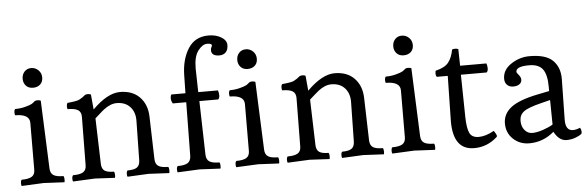

<svg xmlns="http://www.w3.org/2000/svg" viewBox="-49 -933 3381 1106"><g transform="rotate(-5 1641.0 -380.0)"><path d="M209 -612.5Q209 -587 193 -572.5Q177 -558 151.5 -558Q126 -558 111 -574Q96 -590 96 -614.5Q96 -639 111 -655.5Q126 -672 150 -672Q174 -672 191.5 -655Q209 -638 209 -612.5ZM164 -6 37 0Q34 -3 34 -16.5Q34 -30 40 -36Q80 -36 98.5 -47.5Q117 -59 117 -87L118 -358Q118 -409 35 -409Q32 -412 32 -425.5Q32 -439 38 -445Q69 -445 97 -452.5Q125 -460 134.5 -465.5Q144 -471 150.5 -477.5Q157 -484 170 -484Q183 -484 189 -480L205 -87Q206 -59 223.5 -47.5Q241 -36 281 -36Q286 -31 286 -16.5Q286 -2 284 0Z M488 -403Q575 -490 647.5 -490Q720 -490 761.5 -447Q803 -404 805 -334L812 -87Q813 -59 830 -47.5Q847 -36 887 -36Q892 -31 892 -16.5Q892 -2 890 0L771 -6L649 0Q646 -3 646 -16.5Q646 -30 652 -36Q690 -36 706.5 -47.5Q723 -59 724 -87L728 -316Q729 -366 701 -397Q673 -428 623 -428Q587 -428 548 -398Q535 -388 516.5 -371Q498 -354 494 -351L502 -87Q503 -59 519 -47.5Q535 -36 573 -36Q578 -31 578 -16.5Q578 -2 576 0L461 -6L334 0Q331 -3 331 -16.5Q331 -30 337 -36Q377 -36 395.5 -47.5Q414 -59 414 -87L417 -367Q417 -395 398.5 -406.5Q380 -418 339 -418Q336 -421 336 -434.5Q336 -448 342 -454Q346 -454 361 -456Q376 -458 380 -458.5Q384 -459 395.5 -461.5Q407 -464 413 -468Q433 -479 440.5 -486.5Q448 -494 461 -494Q474 -494 480 -490Z M1066 -6 939 0Q936 -3 936 -16.5Q936 -30 942 -36Q982 -36 1000 -47.5Q1018 -59 1019 -87L1023 -398H945Q936 -414 936 -428.5Q936 -443 942 -450H1023L1025 -556Q1027 -647 1066.5 -708.5Q1106 -770 1184 -770Q1227 -770 1257.5 -751.5Q1288 -733 1288 -705.5Q1288 -678 1274 -664Q1260 -650 1237 -650Q1191 -650 1191 -684Q1191 -694 1195 -701Q1199 -708 1199 -711Q1199 -723 1172 -723Q1145 -723 1119.5 -689.5Q1094 -656 1094 -587Q1094 -584 1097 -450H1211Q1216 -436 1216 -421Q1216 -406 1208 -398H1099L1107 -87Q1108 -59 1125.5 -47.5Q1143 -36 1183 -36Q1188 -31 1188 -16.5Q1188 -2 1186 0Z M1450 -612.5Q1450 -587 1434 -572.5Q1418 -558 1392.5 -558Q1367 -558 1352 -574Q1337 -590 1337 -614.5Q1337 -639 1352 -655.5Q1367 -672 1391 -672Q1415 -672 1432.5 -655Q1450 -638 1450 -612.5ZM1405 -6 1278 0Q1275 -3 1275 -16.5Q1275 -30 1281 -36Q1321 -36 1339.5 -47.5Q1358 -59 1358 -87L1359 -358Q1359 -409 1276 -409Q1273 -412 1273 -425.5Q1273 -439 1279 -445Q1310 -445 1338 -452.5Q1366 -460 1375.5 -465.5Q1385 -471 1391.5 -477.5Q1398 -484 1411 -484Q1424 -484 1430 -480L1446 -87Q1447 -59 1464.5 -47.5Q1482 -36 1522 -36Q1527 -31 1527 -16.5Q1527 -2 1525 0Z M1729 -403Q1816 -490 1888.5 -490Q1961 -490 2002.5 -447Q2044 -404 2046 -334L2053 -87Q2054 -59 2071 -47.5Q2088 -36 2128 -36Q2133 -31 2133 -16.5Q2133 -2 2131 0L2012 -6L1890 0Q1887 -3 1887 -16.5Q1887 -30 1893 -36Q1931 -36 1947.5 -47.5Q1964 -59 1965 -87L1969 -316Q1970 -366 1942 -397Q1914 -428 1864 -428Q1828 -428 1789 -398Q1776 -388 1757.5 -371Q1739 -354 1735 -351L1743 -87Q1744 -59 1760 -47.5Q1776 -36 1814 -36Q1819 -31 1819 -16.5Q1819 -2 1817 0L1702 -6L1575 0Q1572 -3 1572 -16.5Q1572 -30 1578 -36Q1618 -36 1636.5 -47.5Q1655 -59 1655 -87L1658 -367Q1658 -395 1639.5 -406.5Q1621 -418 1580 -418Q1577 -421 1577 -434.5Q1577 -448 1583 -454Q1587 -454 1602 -456Q1617 -458 1621 -458.5Q1625 -459 1636.5 -461.5Q1648 -464 1654 -468Q1674 -479 1681.5 -486.5Q1689 -494 1702 -494Q1715 -494 1721 -490Z M2352 -612.5Q2352 -587 2336 -572.5Q2320 -558 2294.5 -558Q2269 -558 2254 -574Q2239 -590 2239 -614.5Q2239 -639 2254 -655.5Q2269 -672 2293 -672Q2317 -672 2334.5 -655Q2352 -638 2352 -612.5ZM2307 -6 2180 0Q2177 -3 2177 -16.5Q2177 -30 2183 -36Q2223 -36 2241.5 -47.5Q2260 -59 2260 -87L2261 -358Q2261 -409 2178 -409Q2175 -412 2175 -425.5Q2175 -439 2181 -445Q2212 -445 2240 -452.5Q2268 -460 2277.5 -465.5Q2287 -471 2293.5 -477.5Q2300 -484 2313 -484Q2326 -484 2332 -480L2348 -87Q2349 -59 2366.5 -47.5Q2384 -36 2424 -36Q2429 -31 2429 -16.5Q2429 -2 2427 0Z M2773 -79Q2777 -75 2783 -64Q2789 -53 2789 -49Q2789 -45 2788 -44Q2730 10 2653 10Q2532 10 2532 -155Q2532 -160 2537 -418H2474Q2468 -424 2468 -437.5Q2468 -451 2471 -454Q2523 -466 2544.5 -492.5Q2566 -519 2575 -566Q2579 -570 2592 -570Q2605 -570 2611 -566L2613 -470H2765Q2770 -456 2770 -441Q2770 -426 2762 -418H2613L2617 -174Q2618 -109 2631.5 -80.5Q2645 -52 2684.5 -52Q2724 -52 2773 -79Z M3042 -266 3111 -280V-305Q3111 -375 3087.5 -406.5Q3064 -438 3009 -438Q2933 -438 2933 -407Q2933 -401 2945 -387.5Q2957 -374 2957 -358.5Q2957 -343 2943.5 -333.5Q2930 -324 2908 -324Q2886 -324 2872.5 -337Q2859 -350 2859 -373Q2859 -424 2908.5 -457Q2958 -490 3016 -490Q3110 -490 3150 -450.5Q3190 -411 3190 -345Q3190 -343 3186 -108Q3185 -44 3229 -44Q3247 -44 3270 -54Q3277 -42 3277 -31.5Q3277 -21 3275 -19Q3265 -9 3240 0.5Q3215 10 3187 10Q3144 10 3115 -44Q3052 10 2972 10Q2917 10 2879 -25.5Q2841 -61 2841 -116Q2841 -171 2887.5 -207.5Q2934 -244 3042 -266ZM3114 -86 3112 -228 3060 -215Q2983 -196 2957.5 -176.5Q2932 -157 2932 -123.5Q2932 -90 2950 -69Q2968 -48 2994 -48Q3020 -48 3054.5 -59.5Q3089 -71 3114 -86Z"/></g></svg>

Font: Esteban
Style: Regular
Weight: 400
Designer: Angelica Diaz Rivera
Foundry: Angelica Diaz Rivera
Version: Version 1.002